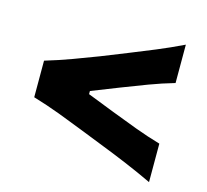

<svg xmlns="http://www.w3.org/2000/svg" viewBox="-86 -712 810 753"><g transform="rotate(15 319.0 -335.0)"><path d="M579.6 -55.7Q523.9 -82 470.9 -104.2Q418 -126.5 371.6 -144.5L265.1 -186.5Q219.7 -204.6 167 -224.4Q114.3 -244.1 58.6 -260.7V-409.2Q114.3 -425.8 167 -445.3Q219.7 -464.8 265.6 -482.4L372.1 -524.9Q418.5 -543.5 471.2 -565.2Q523.9 -586.9 579.6 -613.8V-458Q528.8 -443.4 477.3 -424.1Q425.8 -404.8 373.5 -384.3L263.2 -340.8V-328.1L373 -285.2Q424.8 -265.1 476.8 -245.8Q528.8 -226.6 579.6 -211.9Z"/></g></svg>

Font: Pinar DS1 Bold
Style: Regular
Weight: 700
Designer: Amin Abedi
Version: Version 3.000